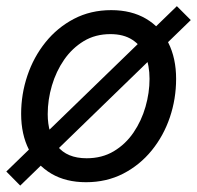

<svg xmlns="http://www.w3.org/2000/svg" viewBox="-30 -571 630 614"><path d="M245.1 11.7Q180.7 11.7 134.3 -15.6Q87.9 -43 62.7 -92Q37.6 -141.1 37.6 -207Q37.6 -270 57.6 -329.3Q77.6 -388.7 115.5 -435.8Q153.3 -482.9 206.5 -510.7Q259.8 -538.6 325.7 -538.6Q390.1 -538.6 436.8 -511.2Q483.4 -483.9 508.3 -434.3Q533.2 -384.8 533.2 -318.8Q533.2 -254.9 513.2 -195.8Q493.2 -136.7 455.1 -89.8Q417 -43 363.8 -15.6Q310.5 11.7 245.1 11.7ZM247.1 -64.9Q296.4 -64.9 334 -87.4Q371.6 -109.9 397 -147.2Q422.4 -184.6 435.3 -229.5Q448.2 -274.4 448.2 -318.8Q448.2 -361.8 434.6 -393.8Q420.9 -425.8 393.1 -443.8Q365.2 -461.9 323.2 -461.9Q274.9 -461.9 237.8 -439.5Q200.7 -417 175 -379.9Q149.4 -342.8 136 -297.4Q122.6 -252 122.6 -206.1Q122.6 -143.1 153.3 -104Q184.1 -64.9 247.1 -64.9ZM34.7 22.5 -9.8 -22.5 535.6 -551.3 580.1 -506.8Z"/></svg>

Font: Inter 24pt
Style: Italic
Weight: 400
Italic angle: -9.3988°
Designer: Rasmus Andersson
Foundry: rsms
Version: Version 4.001;git-66647c0bb